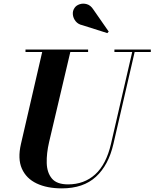

<svg xmlns="http://www.w3.org/2000/svg" viewBox="-20 -1023 851 1058"><path d="M434.5 -884Q410.5 -889 397 -905.8Q383.5 -922.5 381.5 -942.8Q379.5 -963 390.5 -979Q399.5 -993 418.5 -999.5Q437.5 -1006 458.5 -1000Q479.5 -994 494.5 -970.5L579 -849L571.5 -840.5ZM120.5 -750H465.5V-736.5H367.5L250.5 -240Q236 -177.5 237.5 -124.5Q239 -71.5 266 -39.2Q293 -7 355 -7Q444 -7 504.8 -62.2Q565.5 -117.5 591.5 -230L708.5 -736.5H610.5V-750H811V-736.5H722L605 -230Q578 -112.5 508.5 -48.8Q439 15 320.5 15Q239 15 181.8 -12.2Q124.5 -39.5 100.5 -93.8Q76.5 -148 95.5 -230L212.5 -736.5H120.5Z"/></svg>

Font: Bodoni* 16pt
Style: Bold Italic
Weight: 700
Italic angle: -13°
Version: Version 2.3